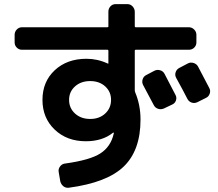

<svg xmlns="http://www.w3.org/2000/svg" viewBox="-20 -837 1040 916"><path d="M715.8 -499Q728.5 -505.9 743.2 -502Q757.8 -498 764.6 -485.4Q782.2 -452.1 817.4 -383.8Q824.2 -371.1 819.3 -357.4Q814.5 -343.8 800.8 -337.9L761.7 -319.3Q748 -313.5 734.4 -317.9Q720.7 -322.3 713.9 -335L663.1 -430.7Q656.2 -443.4 660.2 -457.5Q664.1 -471.7 676.8 -478.5ZM924.8 -519.5Q960.9 -451.2 978.5 -417Q985.4 -404.3 980.5 -390.1Q975.6 -376 962.9 -370.1L921.9 -349.6Q908.2 -342.8 894 -347.7Q879.9 -352.5 873 -367.2Q856.4 -400.4 820.3 -465.8Q813.5 -478.5 817.9 -492.2Q822.3 -505.9 835 -512.7L876 -534.2Q888.7 -541 903.3 -536.6Q918 -532.2 924.8 -519.5ZM481.9 -295.4Q509.8 -321.3 509.8 -360.4Q509.8 -399.4 481.9 -424.8Q454.1 -450.2 410.2 -450.2Q366.2 -450.2 337.9 -424.8Q309.6 -399.4 309.6 -360.4Q309.6 -321.3 337.9 -295.4Q366.2 -269.5 410.2 -269.5Q454.1 -269.5 481.9 -295.4ZM85 -599.6Q70.3 -599.6 60.1 -609.9Q49.8 -620.1 49.8 -634.8V-670.9Q49.8 -685.5 60.1 -696.3Q70.3 -707 85 -707H492.2Q497.1 -707 497.1 -710.9V-781.2Q497.1 -795.9 506.8 -806.6Q516.6 -817.4 532.2 -817.4H587.9Q602.5 -817.4 612.8 -806.2Q623 -794.9 623 -780.3V-711.9Q623 -707 627.9 -707H880.9Q895.5 -707 906.2 -696.3Q917 -685.5 917 -670.9V-634.8Q917 -620.1 906.7 -609.9Q896.5 -599.6 880.9 -599.6H627.9Q623 -599.6 623 -594.7V-406.2Q623 -402.3 625 -396.5Q650.4 -335.9 650.4 -266.6Q650.4 -120.1 570.8 -43Q491.2 34.2 308.6 58.6Q293.9 60.5 282.7 51.8Q271.5 43 267.6 28.3L259.8 -17.6Q257.8 -31.2 266.6 -43Q275.4 -54.7 289.1 -56.6Q410.2 -73.2 459.5 -105.5Q508.8 -137.7 522.5 -199.2Q522.5 -200.2 522.9 -201.2Q523.4 -202.1 523.4 -203.1Q523.4 -204.1 522.5 -204.1H519.5Q468.8 -163.1 389.6 -163.1Q298.8 -163.1 240.7 -218.8Q182.6 -274.4 182.6 -360.4Q182.6 -447.3 241.2 -502Q299.8 -556.6 392.6 -556.6Q445.3 -556.6 493.2 -534.2Q493.2 -534.2 494.1 -534.2L496.1 -533.2Q497.1 -533.2 497.1 -534.2V-594.7Q497.1 -599.6 492.2 -599.6Z"/></svg>

Font: Rounded-L Mgen+ 1m bold
Style: Bold
Weight: 700
Designer: [Source Han Sans]
Ryoko NISHIZUKA  (kana & ideographs); Paul D. Hunt (Latin, Greek & Cyrillic); Wenlong ZHANG  (bopomofo
Version: Version 1.059.20150602